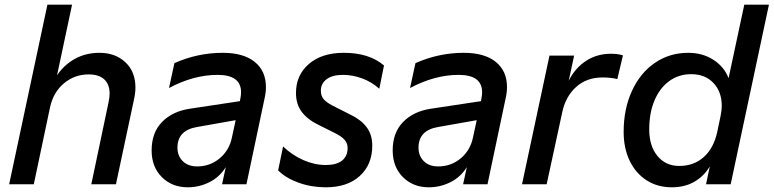

<svg xmlns="http://www.w3.org/2000/svg" viewBox="-20 -785 3296 818"><path d="M182 -765H287L223 -464Q253 -509 299.5 -534.5Q346 -560 404 -560Q471 -560 514 -520Q557 -480 557 -412Q557 -389 551 -362L474 0H369L442 -347Q447 -370 447 -386Q447 -426 424 -447Q401 -468 358 -468Q298 -468 252.5 -430Q207 -392 193 -327L124 0H19Z M626 -144Q626 -220 670.5 -265.5Q715 -311 790 -322L1002 -354L1004 -365Q1007 -380 1007 -392Q1007 -466 907 -466Q805 -466 700 -410L723 -516Q822 -560 929 -560Q1017 -560 1065 -521.5Q1113 -483 1113 -414Q1113 -391 1107 -365L1030 0H926L942 -73Q915 -30 871.5 -8.5Q828 13 780 13Q713 13 669.5 -30.5Q626 -74 626 -144ZM820 -76Q875 -76 916 -110.5Q957 -145 968 -199L984 -273L820 -244Q736 -230 736 -156Q736 -121 758.5 -98.5Q781 -76 820 -76Z M1165 -59 1186 -161Q1226 -123 1273.5 -102.5Q1321 -82 1368 -82Q1414 -82 1437.5 -101Q1461 -120 1461 -155Q1461 -175 1447.5 -190Q1434 -205 1405 -219L1335 -254Q1290 -276 1265.5 -308.5Q1241 -341 1241 -389Q1241 -465 1296 -512.5Q1351 -560 1445 -560Q1553 -560 1616 -506L1596 -407Q1562 -437 1521.5 -451.5Q1481 -466 1441 -466Q1396 -466 1371.5 -447.5Q1347 -429 1347 -399Q1347 -377 1358.5 -363Q1370 -349 1397 -335L1476 -295Q1519 -274 1542.5 -242.5Q1566 -211 1566 -164Q1566 -84 1513 -35.5Q1460 13 1368 13Q1307 13 1252.5 -6.5Q1198 -26 1165 -59Z M1653 -144Q1653 -220 1697.5 -265.5Q1742 -311 1817 -322L2029 -354L2031 -365Q2034 -380 2034 -392Q2034 -466 1934 -466Q1832 -466 1727 -410L1750 -516Q1849 -560 1956 -560Q2044 -560 2092 -521.5Q2140 -483 2140 -414Q2140 -391 2134 -365L2057 0H1953L1969 -73Q1942 -30 1898.5 -8.5Q1855 13 1807 13Q1740 13 1696.5 -30.5Q1653 -74 1653 -144ZM1847 -76Q1902 -76 1943 -110.5Q1984 -145 1995 -199L2011 -273L1847 -244Q1763 -230 1763 -156Q1763 -121 1785.5 -98.5Q1808 -76 1847 -76Z M2321 -548H2426L2403 -441Q2430 -495 2476.5 -525.5Q2523 -556 2583 -556Q2613 -556 2634 -549L2610 -448Q2584 -455 2547 -455Q2479 -455 2434 -414Q2389 -373 2375 -305L2309 0H2204Z M2637 -223Q2637 -321 2672.5 -398Q2708 -475 2770.5 -517.5Q2833 -560 2912 -560Q2973 -560 3019 -530.5Q3065 -501 3084 -452L3151 -765H3256L3093 0H2988L3004 -76Q2979 -34 2938 -10.5Q2897 13 2842 13Q2781 13 2734.5 -17Q2688 -47 2662.5 -100.5Q2637 -154 2637 -223ZM2874 -78Q2936 -78 2978.5 -116Q3021 -154 3036 -224L3050 -291Q3055 -316 3055 -334Q3055 -394 3019.5 -431.5Q2984 -469 2925 -469Q2871 -469 2830.5 -439Q2790 -409 2768 -356Q2746 -303 2746 -234Q2746 -163 2781 -120.5Q2816 -78 2874 -78Z"/></svg>

Font: Application Medium
Style: Italic
Weight: 500
Italic angle: -12°
Designer: Wei Huang
Foundry: Wei Huang
Version: Version 0.012